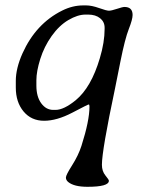

<svg xmlns="http://www.w3.org/2000/svg" viewBox="-20 -473 546 724"><path d="M180.7 -58.6H189.5Q220.7 -58.6 265.6 -95.2Q323.7 -143.1 356.4 -253.4Q374.5 -313.5 374.5 -364.3V-368.7Q374.5 -390.6 357.4 -404.3Q340.3 -418 312.5 -418H302.2Q272.9 -418 238 -397.5Q203.1 -377 174.8 -337.2Q146.5 -297.4 131.8 -250.5Q117.2 -203.6 117.2 -170.4V-150.4Q117.2 -108.4 135.5 -83.5Q153.8 -58.6 180.7 -58.6ZM317.4 -71.3Q317.4 -79.1 314.5 -79.1Q311.5 -79.1 252.9 -48.3Q194.3 -17.6 146.2 -17.6Q98.1 -17.6 68.8 -52.7Q39.6 -87.9 39.6 -142.6V-168Q39.6 -215.3 64.9 -272Q115.2 -383.8 214.4 -433.1Q253.4 -452.6 293.5 -452.6H305.2Q325.7 -452.6 353.8 -442.6Q381.8 -432.6 390.9 -432.6Q399.9 -432.6 421.1 -439.7Q442.4 -446.8 449.2 -446.8Q480 -446.8 480 -416.5Q480 -399.9 465.6 -363.3Q451.2 -326.7 434.1 -241.2L413.6 -138.7Q364.3 94.2 364.3 148.4Q364.3 172.4 377.4 188.5Q390.6 204.6 390.6 208.5Q390.6 231.4 310.1 231.4Q259.3 231.4 237.3 213.4Q228.5 206.1 228.5 196.5Q228.5 187 252 150.1Q275.4 113.3 287.1 77.1Q317.4 -17.6 317.4 -71.3Z"/></svg>

Font: Averia Serif Libre Light
Style: Italic
Weight: 300
Italic angle: -8.5°
Version: Version 1.002